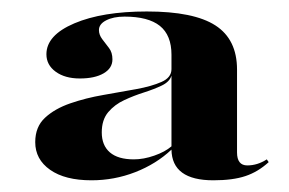

<svg xmlns="http://www.w3.org/2000/svg" viewBox="-20 -603 501 333"><path d="M138.7 -290.3Q92.7 -290.3 66.9 -308.5Q41.1 -326.6 41.1 -356.5Q41.1 -383.1 58.1 -398.8Q75 -414.5 102 -423.8Q129 -433.1 159.3 -438.3Q189.5 -443.5 216.1 -448.4Q242.7 -453.2 260.1 -460.9Q277.4 -468.5 277.4 -483.1V-508.1Q277.4 -541.9 257.3 -558.1Q237.1 -574.2 196 -574.2Q176.6 -574.2 164.1 -567.7Q151.6 -561.3 151.6 -550.8Q151.6 -542.7 157.3 -535.1Q162.9 -527.4 169 -519.8Q175 -512.1 175 -500Q175 -484.7 159.7 -475.8Q144.4 -466.9 118.5 -466.9Q92.7 -466.9 76.6 -478.6Q60.5 -490.3 60.5 -508.9Q60.5 -541.9 108.9 -562.5Q157.3 -583.1 234.7 -583.1Q316.1 -583.1 353.6 -558.9Q391.1 -534.7 391.1 -482.3V-338.7Q391.1 -316.1 408.9 -316.1Q426.6 -316.1 442.7 -326.6L446 -321.8Q427.4 -304.8 405.6 -297.6Q383.9 -290.3 350 -290.3Q278.2 -290.3 277.4 -343.5Q250.8 -318.5 214.5 -304.4Q178.2 -290.3 138.7 -290.3ZM212.1 -326.6Q229 -326.6 247.6 -333.1Q266.1 -339.5 277.4 -349.2V-471.8Q274.2 -461.3 260.9 -454.8Q247.6 -448.4 229.8 -442.7Q212.1 -437.1 195.6 -429.4Q179 -421.8 167.7 -408.5Q156.5 -395.2 156.5 -373.4Q156.5 -350.8 170.6 -338.7Q184.7 -326.6 212.1 -326.6Z"/></svg>

Font: Playfair 144pt SemiExpanded Black
Style: Regular
Weight: 900
Width: 6
Designer: Claus Eggers Sørensen
Foundry: Claus Eggers Sørensen
Version: Version 2.203